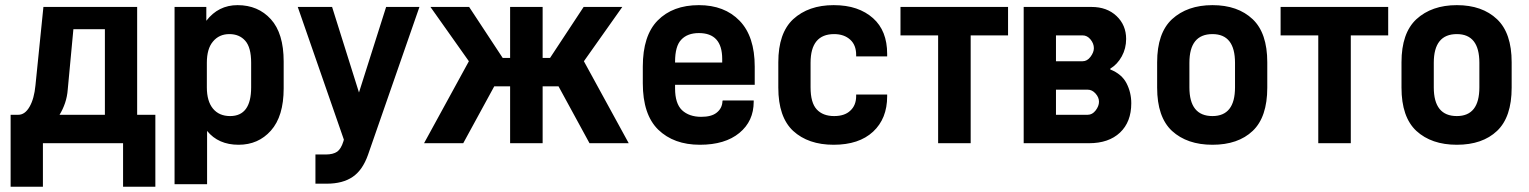

<svg xmlns="http://www.w3.org/2000/svg" viewBox="-20 -546 5828 732"><path d="M145.5 -519.5H502.9V-108.4H572.3V166H449.2V0H143.6V166H20.5V-108.4H49.8Q75.2 -108.4 92.8 -139.2Q110.4 -169.9 115.2 -220.7ZM259.8 -434.6 238.3 -205.1Q236.3 -177.7 228 -153.3Q219.7 -128.9 207 -108.4H379.9V-434.6Z M645.5 -519.5H766.6V-466.8Q812.5 -526.4 885.7 -526.4Q963.9 -526.4 1012.7 -472.7Q1061.5 -418.9 1061.5 -311.5V-209Q1061.5 -102.5 1012.7 -47.9Q964.8 5.9 889.6 5.9Q812.5 5.9 769.5 -46.9V156.2H645.5ZM937.5 -212.9V-306.6Q937.5 -365.2 915 -390.6Q892.6 -416 854.5 -416Q815.4 -416 792 -387.7Q768.6 -360.4 768.6 -306.6V-212.9Q768.6 -160.2 792 -131.8Q815.4 -103.5 857.4 -103.5Q937.5 -103.5 937.5 -212.9Z M1579.1 -519.5 1382.8 44.9Q1362.3 102.5 1325.2 127.9Q1287.1 154.3 1225.6 154.3H1182.6V43H1221.7Q1250 43 1265.6 32.2Q1280.3 21.5 1289.1 -6.8L1291 -13.7L1115.2 -519.5H1246.1L1348.6 -193.4L1452.1 -519.5Z M1621.1 -519.5H1768.6L1896.5 -325.2H1924.8V-519.5H2048.8V-325.2H2077.1L2205.1 -519.5H2352.5L2206.1 -312.5L2377 0H2227.5L2109.4 -216.8H2048.8V0H1924.8V-216.8H1864.3L1746.1 0H1596.7L1767.6 -312.5Z M2553.7 -222.7V-209Q2553.7 -151.4 2580.1 -126Q2607.4 -100.6 2653.3 -100.6Q2692.4 -100.6 2711.9 -116.2Q2733.4 -132.8 2734.4 -160.2L2735.4 -163.1H2853.5V-158.2Q2853.5 -84 2798.8 -39.1Q2744.1 5.9 2648.4 5.9Q2548.8 5.9 2489.3 -51.8Q2430.7 -109.4 2430.7 -228.5V-292Q2430.7 -410.2 2487.3 -467.8Q2544.9 -526.4 2644.5 -526.4Q2742.2 -526.4 2799.8 -466.8Q2857.4 -407.2 2857.4 -292V-222.7ZM2577.1 -394.5Q2553.7 -370.1 2553.7 -310.5V-307.6H2733.4V-321.3Q2733.4 -419.9 2644.5 -419.9Q2600.6 -419.9 2577.1 -394.5Z M3003.9 -46.9Q2947.3 -99.6 2947.3 -211.9V-308.6Q2947.3 -419.9 3003.9 -472.7Q3062.5 -526.4 3158.2 -526.4Q3207 -526.4 3244.1 -513.7Q3281.2 -501 3308.6 -476.6Q3362.3 -428.7 3362.3 -340.8V-331.1H3244.1V-336.9Q3244.1 -374 3221.7 -394.5Q3198.2 -416 3160.2 -416Q3070.3 -416 3070.3 -306.6V-212.9Q3070.3 -154.3 3093.8 -128.9Q3117.2 -103.5 3160.2 -103.5Q3200.2 -103.5 3221.7 -124Q3244.1 -144.5 3244.1 -179.7V-185.5H3362.3V-178.7Q3362.3 -93.8 3308.6 -43.9Q3254.9 5.9 3158.2 5.9Q3061.5 5.9 3003.9 -46.9Z M3413.1 -519.5H3823.2V-411.1H3680.7V0H3556.6V-411.1H3413.1Z M3882.8 -519.5H4141.6Q4200.2 -519.5 4236.8 -484.9Q4273.4 -450.2 4273.4 -397.5Q4273.4 -361.3 4256.8 -331.1Q4240.2 -300.8 4212.9 -284.2V-281.2Q4256.8 -263.7 4274.9 -228.5Q4293 -193.4 4293 -152.3Q4293 -81.1 4250 -40.5Q4207 0 4131.8 0H3882.8ZM4127 -204.1H4005.9V-108.4H4127Q4144.5 -108.4 4157.2 -125Q4169.9 -141.6 4169.9 -158.2Q4169.9 -174.8 4156.7 -189.5Q4143.6 -204.1 4127 -204.1ZM4107.4 -411.1H4005.9V-312.5H4107.4Q4125 -312.5 4137.7 -329.6Q4150.4 -346.7 4150.4 -362.3Q4150.4 -379.9 4137.7 -395.5Q4125 -411.1 4107.4 -411.1Z M4448.2 -46.9Q4391.6 -99.6 4391.6 -211.9V-308.6Q4391.6 -419.9 4448.2 -472.7Q4506.8 -526.4 4602.5 -526.4Q4699.2 -526.4 4755.9 -472.7Q4811.5 -419.9 4811.5 -308.6V-211.9Q4811.5 -99.6 4755.9 -46.9Q4700.2 5.9 4602.5 5.9Q4505.9 5.9 4448.2 -46.9ZM4688.5 -212.9V-306.6Q4688.5 -416 4602.5 -416Q4514.6 -416 4514.6 -306.6V-212.9Q4514.6 -103.5 4602.5 -103.5Q4688.5 -103.5 4688.5 -212.9Z M4862.3 -519.5H5272.5V-411.1H5129.9V0H5005.9V-411.1H4862.3Z M5379.9 -46.9Q5323.2 -99.6 5323.2 -211.9V-308.6Q5323.2 -419.9 5379.9 -472.7Q5438.5 -526.4 5534.2 -526.4Q5630.9 -526.4 5687.5 -472.7Q5743.2 -419.9 5743.2 -308.6V-211.9Q5743.2 -99.6 5687.5 -46.9Q5631.8 5.9 5534.2 5.9Q5437.5 5.9 5379.9 -46.9ZM5620.1 -212.9V-306.6Q5620.1 -416 5534.2 -416Q5446.3 -416 5446.3 -306.6V-212.9Q5446.3 -103.5 5534.2 -103.5Q5620.1 -103.5 5620.1 -212.9Z"/></svg>

Font: Dinish
Style: Bold
Weight: 700
Designer: Bert Driehuis
Foundry: Playbeing
Version: Version 3.006; git-39231f3c-release